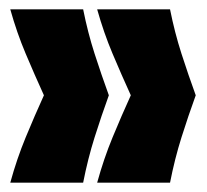

<svg xmlns="http://www.w3.org/2000/svg" viewBox="-20 -470 443 411"><path d="M344 -79H188Q202 -130 221 -176Q240 -222 260 -266Q240 -310 221 -355Q202 -400 188 -450H344Q354 -400 368.5 -355Q383 -310 399 -266Q383 -222 368.5 -176Q354 -130 344 -79ZM158 -79H2Q16 -130 35 -176Q54 -222 74 -266Q54 -310 35 -355Q16 -400 2 -450H158Q168 -400 182.5 -355Q197 -310 213 -266Q197 -222 182.5 -176Q168 -130 158 -79Z"/></svg>

Font: Bricolage Grotesque 96pt ExtraBold Condensed
Style: Regular
Weight: 800
Width: 3
Version: Version 1.001;gftools[0.9.33.dev8+g029e19f]